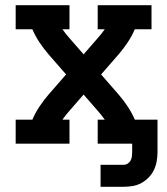

<svg xmlns="http://www.w3.org/2000/svg" viewBox="-20 -550 640 735"><path d="M365 165V81H453Q461 81 468.5 76.5Q476 72 480 64.5Q484 57 485 48.5Q486 40 486 31V0H354V-92H381Q375 -101 368 -109.5Q361 -118 354 -126L300 -188L246 -126Q239 -118 232 -109.5Q225 -101 219 -92H246V0H40V-92H104Q115 -118 131 -142Q147 -166 165 -187L233 -265L165 -343Q147 -364 131 -388Q115 -412 104 -438H40V-530H246V-438H219Q225 -429 232 -420.5Q239 -412 246 -404L300 -342L354 -404Q361 -412 368 -420.5Q375 -429 381 -438H354V-530H560V-438H496Q485 -412 469 -388Q453 -364 435 -343L367 -265L435 -187Q453 -166 469 -142Q485 -118 496 -92H583V31Q583 49 580 66.5Q577 84 569.5 100Q562 116 549.5 129Q537 142 521.5 150.5Q506 159 488.5 162Q471 165 453 165Z"/></svg>

Font: Iosevka Curly Slab SmBdEx
Style: Regular
Weight: 600
Width: 7
Monospace: yes
Designer: Belleve Invis
Foundry: Belleve Invis
Version: Version 11.1.0; ttfautohint (v1.8.3)